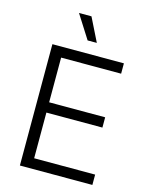

<svg xmlns="http://www.w3.org/2000/svg" viewBox="-136 -1027 866 1112"><g transform="rotate(15 296.5 -471.0)"><path d="M94.2 0V-727.5H522.9V-665.5H163.1V-397.5H499V-335.9H163.1V-62H528.8V0ZM285.6 -801.3 196.3 -941.9H271L340.8 -801.3Z"/></g></svg>

Font: Inter 16pt Light
Style: Regular
Weight: 300
Version: Version 4.001;git-66647c0bb